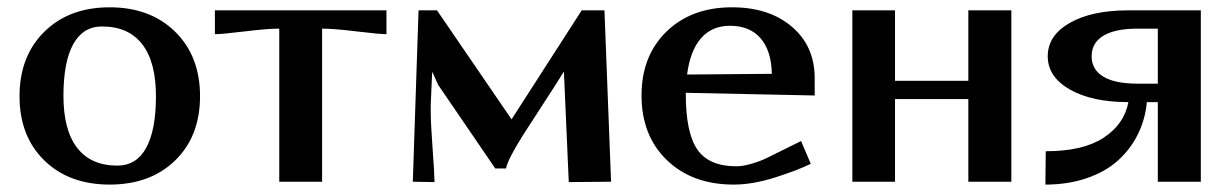

<svg xmlns="http://www.w3.org/2000/svg" viewBox="-20 -495 3356 523"><path d="M299.8 -43.9Q351.6 -43.9 378.2 -92.3Q404.8 -140.6 404.8 -232.9Q404.8 -326.2 367.4 -374.5Q330.1 -422.9 257.8 -422.9Q206.1 -422.9 179.4 -374.5Q152.8 -326.2 152.8 -233.9Q152.8 -140.6 190.2 -92.3Q227.5 -43.9 299.8 -43.9ZM100.6 -408.4Q168 -475.1 278.8 -475.1Q389.6 -475.1 457.3 -408.4Q524.9 -341.8 524.9 -232.9Q524.9 -124 457.3 -58.1Q389.6 7.8 278.8 7.8Q168 7.8 100.6 -58.1Q33.2 -124 33.2 -232.9Q33.2 -341.8 100.6 -408.4Z M565.4 -466.8H1032.7V-401.9Q1014.2 -401.9 951.9 -409.4Q889.6 -417 857.4 -417V0H740.7V-417Q708.5 -417 646.2 -409.4Q584 -401.9 565.4 -401.9Z M1120.1 -466.8H1170.4L1373.5 -169.9L1564.5 -466.8H1626.5L1644.5 0L1529.3 1L1516.1 -298.8H1515.1L1492.2 -262.2L1405.3 -127.9Q1362.8 -60.5 1358.4 -36.1H1329.1L1173.3 -264.2L1158.2 -297.9H1157.2L1153.3 -210.9V-189.9Q1153.3 -160.2 1158.4 -89.8Q1163.6 -19.5 1163.6 1L1104.5 0Z M1851.6 -292 2082.5 -293.9Q2081.1 -357.4 2051.5 -391.1Q2022 -424.8 1968.3 -424.8Q1919.4 -424.8 1889.6 -390.9Q1859.9 -356.9 1851.6 -292ZM1848.1 -242.2V-237.8Q1848.1 -133.3 1879.6 -87.6Q1911.1 -42 1986.3 -42Q2003.4 -42 2027.6 -49.1Q2051.8 -56.2 2069.3 -64.9L2162.1 -110.8L2188.5 -48.8Q2152.8 -31.2 2091.6 -11.7Q2030.3 7.8 1978.5 7.8Q1865.7 7.8 1796.6 -58.8Q1727.5 -125.5 1727.5 -234.9Q1727.5 -342.8 1795.4 -408.9Q1863.3 -475.1 1974.1 -475.1Q2075.2 -475.1 2137.2 -422.1Q2199.2 -369.1 2199.2 -282.2V-234.9Z M2301.8 -466.8H2418V-274.9H2617.7V-466.8H2734.9V0H2617.7V-225.1H2418V0H2301.8Z M3251 -466.8V0H3133.8V-216.8H3104Q3099.6 -169.9 3079.6 -129.4Q3059.6 -88.9 3025.6 -58.1Q2991.7 -27.3 2940.7 -9.8Q2889.6 7.8 2827.6 7.8L2828.6 -83Q2930.2 -83 2986.3 -119.9Q3042.5 -156.7 3053.7 -216.8Q2954.6 -216.8 2894.3 -251.2Q2834 -285.6 2834 -341.8Q2834 -398.4 2894 -432.6Q2954.1 -466.8 3052.7 -466.8ZM3133.8 -417H3078.6Q3017.6 -417 2985.6 -397.7Q2953.6 -378.4 2953.6 -341.8Q2953.6 -305.2 2985.6 -286.1Q3017.6 -267.1 3078.6 -267.1H3133.8Z"/></svg>

Font: Resagokr
Style: Bold
Weight: 600
Designer: gluk
Foundry: gluk
Version: Version 0.95